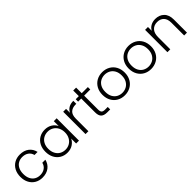

<svg xmlns="http://www.w3.org/2000/svg" viewBox="302 -1997 3319 3319"><g transform="rotate(-45 1961.5 -337.5)"><path d="M48 -273Q48 -358 82 -421.5Q116 -485 176 -519.5Q236 -554 313 -554Q414 -554 479.5 -504Q545 -454 564 -368H489Q475 -427 428.5 -460.5Q382 -494 313 -494Q258 -494 214 -469Q170 -444 144.5 -394.5Q119 -345 119 -273Q119 -201 144.5 -151Q170 -101 214 -76Q258 -51 313 -51Q382 -51 428.5 -84.5Q475 -118 489 -178H564Q545 -94 479 -43Q413 8 313 8Q236 8 176 -26.5Q116 -61 82 -124.5Q48 -188 48 -273Z M661 -274Q661 -358 694.5 -421.5Q728 -485 787.5 -519.5Q847 -554 922 -554Q1000 -554 1056.5 -518Q1113 -482 1138 -426V-546H1208V0H1138V-121Q1112 -65 1055.5 -28.5Q999 8 921 8Q847 8 787.5 -27Q728 -62 694.5 -126Q661 -190 661 -274ZM1138 -273Q1138 -339 1111 -389Q1084 -439 1037.5 -466Q991 -493 935 -493Q877 -493 831 -467Q785 -441 758.5 -391.5Q732 -342 732 -274Q732 -207 758.5 -156.5Q785 -106 831 -79.5Q877 -53 935 -53Q991 -53 1037.5 -80Q1084 -107 1111 -157Q1138 -207 1138 -273Z M1438 -449Q1461 -500 1508.5 -528Q1556 -556 1625 -556V-483H1606Q1530 -483 1484 -442Q1438 -401 1438 -305V0H1368V-546H1438Z M1821 -487V-148Q1821 -98 1840 -79Q1859 -60 1907 -60H1971V0H1896Q1822 0 1786 -34.5Q1750 -69 1750 -148V-487H1674V-546H1750V-683H1821V-546H1971V-487Z M2325 8Q2248 8 2186.5 -26.5Q2125 -61 2089.5 -124.5Q2054 -188 2054 -273Q2054 -358 2090 -421.5Q2126 -485 2188 -519.5Q2250 -554 2327 -554Q2404 -554 2466.5 -519.5Q2529 -485 2564.5 -421.5Q2600 -358 2600 -273Q2600 -189 2564 -125Q2528 -61 2465 -26.5Q2402 8 2325 8ZM2325 -53Q2379 -53 2425 -77.5Q2471 -102 2499.5 -151.5Q2528 -201 2528 -273Q2528 -345 2500 -394.5Q2472 -444 2426 -468.5Q2380 -493 2326 -493Q2272 -493 2226 -468.5Q2180 -444 2152.5 -394.5Q2125 -345 2125 -273Q2125 -201 2152.5 -151.5Q2180 -102 2225.5 -77.5Q2271 -53 2325 -53Z M2967 8Q2890 8 2828.5 -26.5Q2767 -61 2731.5 -124.5Q2696 -188 2696 -273Q2696 -358 2732 -421.5Q2768 -485 2830 -519.5Q2892 -554 2969 -554Q3046 -554 3108.5 -519.5Q3171 -485 3206.5 -421.5Q3242 -358 3242 -273Q3242 -189 3206 -125Q3170 -61 3107 -26.5Q3044 8 2967 8ZM2967 -53Q3021 -53 3067 -77.5Q3113 -102 3141.5 -151.5Q3170 -201 3170 -273Q3170 -345 3142 -394.5Q3114 -444 3068 -468.5Q3022 -493 2968 -493Q2914 -493 2868 -468.5Q2822 -444 2794.5 -394.5Q2767 -345 2767 -273Q2767 -201 2794.5 -151.5Q2822 -102 2867.5 -77.5Q2913 -53 2967 -53Z M3626 -556Q3724 -556 3786 -495.5Q3848 -435 3848 -320V0H3779V-312Q3779 -401 3734.5 -448Q3690 -495 3613 -495Q3534 -495 3487 -445Q3440 -395 3440 -298V0H3370V-546H3440V-453Q3466 -503 3515 -529.5Q3564 -556 3626 -556Z"/></g></svg>

Font: A Bank Premium Light
Style: Regular
Weight: 300
Designer: Ninad Kale (Devanagari), Jonny Pinhorn (Latin), Htun Naung (Myanmar)
Foundry: Indian Type Foundry
Version: 4.004